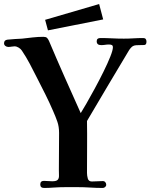

<svg xmlns="http://www.w3.org/2000/svg" viewBox="-20 -924 744 949"><path d="M704 -718Q704 -702 692.5 -701.5Q681 -701 670 -701Q663 -701 654 -700.5Q645 -700 639 -697Q633 -695 625.5 -686Q618 -677 615 -671Q563 -585 512 -498.5Q461 -412 410 -326Q411 -262 410.5 -197.5Q410 -133 410 -69Q410 -56 414 -41.5Q418 -27 434 -27Q448 -27 461.5 -28Q475 -29 488 -29Q496 -29 500.5 -23.5Q505 -18 505 -11Q505 -4 499.5 0.5Q494 5 488 5Q457 5 426 3Q395 1 364 1Q334 1 304.5 1Q275 1 246 3Q234 4 222 4.5Q210 5 198 5Q179 5 179 -12Q179 -30 197 -30Q208 -30 218 -29Q228 -28 238 -28Q259 -28 265.5 -35.5Q272 -43 271.5 -56Q271 -69 271 -84L272 -267Q272 -298 263.5 -322.5Q255 -347 243 -374Q225 -416 204.5 -457Q184 -498 163 -539Q146 -573 127.5 -608Q109 -643 88 -674Q83 -682 72.5 -688.5Q62 -695 52 -695Q45 -695 37 -693.5Q29 -692 21 -692Q13 -692 6.5 -697Q0 -702 0 -710Q0 -726 17 -728Q35 -730 53 -731Q71 -732 89 -733Q115 -736 141.5 -739Q168 -742 194 -742Q206 -742 211.5 -737.5Q217 -733 222 -722Q260 -632 299.5 -543Q339 -454 379 -365Q388 -379 407 -412Q426 -445 448.5 -486.5Q471 -528 491.5 -569.5Q512 -611 525 -643.5Q538 -676 538 -690Q538 -699 532.5 -701.5Q527 -704 519 -704Q509 -704 499.5 -702.5Q490 -701 480 -701Q458 -701 458 -720Q458 -736 476 -736Q505 -736 534 -734.5Q563 -733 592 -733Q616 -733 640 -734.5Q664 -736 688 -736Q704 -736 704 -718ZM490 -828 217 -774 203 -826 470 -904Z"/></svg>

Font: Kaisei Tokumin
Style: Bold
Weight: 700
Designer: Font-Kai, 金井和夫
Foundry: KAZUO KANAI
Version: Version 5.003